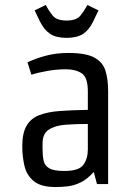

<svg xmlns="http://www.w3.org/2000/svg" viewBox="-20 -744 537 776"><path d="M372 0 359 -49Q333 -20 306.5 -7Q280 6 254 9Q228 12 205 12Q146 12 117 -11.5Q88 -35 79 -73Q70 -111 70 -153Q70 -206 87.5 -236Q105 -266 139.5 -279Q174 -292 223 -295.5Q272 -299 335 -300V-375Q335 -431 310.5 -447.5Q286 -464 246 -464Q210 -464 172.5 -457.5Q135 -451 107 -442L91 -492Q122 -507 164 -518.5Q206 -530 256 -530Q328 -530 362 -511Q396 -492 406.5 -457.5Q417 -423 417 -375V0ZM335 -140V-243Q288 -243 246 -240Q204 -237 178 -220.5Q152 -204 152 -165V-142Q152 -114 156.5 -94Q161 -74 179.5 -63.5Q198 -53 240 -53Q299 -53 317 -78Q335 -103 335 -140ZM249 -591Q206 -591 182 -607.5Q158 -624 141 -658L120 -702L165 -724Q177 -701 193 -681Q209 -661 249 -661Q289 -661 305 -681Q321 -701 333 -724L378 -702L357 -658Q341 -624 316.5 -607.5Q292 -591 249 -591Z"/></svg>

Font: Strait
Style: Regular
Weight: 400
Designer: Eduardo Rodriguez Tunni
Foundry: Eduardo Rodriguez Tunni
Version: Version 1.002; ttfautohint (v1.8.4.7-5d5b);gftools[0.9.23]